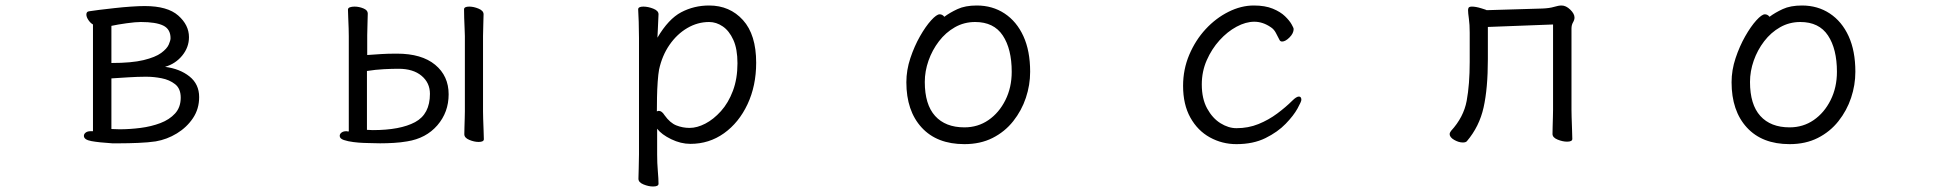

<svg xmlns="http://www.w3.org/2000/svg" viewBox="-20 -506 7040 698"><path d="M388 15Q340 12 312.5 7Q285 2 285 -12Q285 -19 291.5 -24Q298 -29 309 -29H318V-417Q309 -422 301.5 -433Q294 -444 294 -453Q294 -464 304 -465Q315 -467 340 -470Q365 -473 396 -476.5Q427 -480 456.5 -482Q486 -484 506 -484Q589 -484 628 -449.5Q667 -415 667 -371Q667 -334 642.5 -304Q618 -274 580 -263Q634 -256 669 -228Q704 -200 704 -153Q704 -110 681.5 -76.5Q659 -43 623 -21Q587 1 546 8Q519 12 482.5 13.5Q446 15 416 15ZM385 -277Q459 -277 502 -287.5Q545 -298 566 -313.5Q587 -329 593.5 -344Q600 -359 600 -367Q600 -400 573.5 -413Q547 -426 492 -426Q473 -426 440.5 -421.5Q408 -417 385 -412ZM505 -227Q482 -227 448 -225Q414 -223 385 -221V-37Q392 -37 399.5 -36.5Q407 -36 415 -36Q452 -36 491 -41Q530 -46 563 -58.5Q596 -71 616.5 -93.5Q637 -116 637 -151Q637 -184 616.5 -200Q596 -216 567.5 -221.5Q539 -227 515 -227Z M1670 -375Q1670 -385 1669 -403.5Q1668 -422 1667.5 -441.5Q1667 -461 1667 -472Q1667 -482 1686 -482Q1702 -482 1720 -474.5Q1738 -467 1738 -454Q1738 -442 1737 -417.5Q1736 -393 1736 -375V-101Q1736 -95 1736.5 -75Q1737 -55 1738 -33.5Q1739 -12 1739 0Q1739 10 1720 10Q1704 10 1686 2.5Q1668 -5 1668 -18Q1668 -26 1668.5 -43Q1669 -60 1669.5 -77Q1670 -94 1670 -101ZM1248 -374Q1248 -384 1247.5 -402.5Q1247 -421 1246 -440.5Q1245 -460 1245 -471Q1245 -477 1252 -479.5Q1259 -482 1269 -482Q1285 -482 1301 -475.5Q1317 -469 1317 -457Q1317 -445 1316 -420.5Q1315 -396 1315 -378V-306Q1344 -308 1366.5 -309.5Q1389 -311 1423 -311Q1513 -311 1562 -270.5Q1611 -230 1611 -163Q1611 -98 1570 -50.5Q1529 -3 1460 8Q1437 12 1411.5 13.5Q1386 15 1362 15Q1350 15 1339 14.5Q1328 14 1318 14Q1317 14 1301 13.5Q1285 13 1265 10.5Q1245 8 1230 3Q1215 -2 1215 -12Q1215 -19 1221.5 -24Q1228 -29 1239 -29Q1240 -29 1242.5 -28.5Q1245 -28 1246 -28Q1248 -28 1248 -29ZM1314 -34Q1319 -34 1324.5 -33.5Q1330 -33 1335 -33Q1435 -33 1489 -62Q1543 -91 1543 -165Q1543 -205 1512.5 -230.5Q1482 -256 1429 -256Q1406 -256 1376 -254.5Q1346 -253 1314 -248Z M2303 -368Q2303 -399 2302 -427Q2301 -455 2300 -472Q2300 -482 2319 -482Q2336 -482 2355 -474.5Q2374 -467 2374 -454Q2374 -448 2373 -432Q2372 -416 2371.5 -398.5Q2371 -381 2370 -369Q2410 -437 2456.5 -461.5Q2503 -486 2558 -486Q2633 -486 2681 -433Q2729 -380 2729 -278Q2729 -194 2697.5 -127Q2666 -60 2612 -21.5Q2558 17 2490 17Q2455 17 2420 0Q2385 -17 2369 -38V56Q2369 87 2371.5 116Q2374 145 2374 162Q2374 172 2354 172Q2338 172 2319.5 164.5Q2301 157 2301 144Q2301 132 2302 106.5Q2303 81 2303 55ZM2368 -101Q2372 -103 2375 -103Q2386 -103 2396 -87Q2416 -59 2439 -50Q2462 -41 2487 -41Q2514 -41 2544 -56.5Q2574 -72 2601 -102Q2628 -132 2644.5 -176Q2661 -220 2661 -276Q2661 -328 2646 -361Q2631 -394 2607.5 -410Q2584 -426 2558 -426Q2516 -426 2478.5 -404Q2441 -382 2414 -343Q2387 -304 2376 -253Q2373 -237 2371 -209Q2369 -181 2368.5 -152Q2368 -123 2368 -101Z M3413 -445Q3433 -460 3461 -473Q3489 -486 3531 -486Q3588 -486 3632 -457Q3676 -428 3700.5 -374.5Q3725 -321 3725 -245Q3725 -197 3709.5 -150.5Q3694 -104 3663.5 -65.5Q3633 -27 3588.5 -4.5Q3544 18 3486 18Q3386 18 3330.5 -42.5Q3275 -103 3275 -207Q3275 -251 3289.5 -294.5Q3304 -338 3324.5 -374Q3345 -410 3365 -432Q3385 -454 3396 -454Q3406 -454 3413 -445ZM3486 -43Q3535 -43 3573.5 -69.5Q3612 -96 3635 -142Q3658 -188 3658 -245Q3658 -328 3625.5 -377Q3593 -426 3525 -426Q3485 -426 3451.5 -407Q3418 -388 3393.5 -356Q3369 -324 3355.5 -285.5Q3342 -247 3342 -208Q3342 -126 3379.5 -84.5Q3417 -43 3486 -43Z M4711 -143Q4711 -137 4697 -111.5Q4683 -86 4654 -56Q4625 -26 4580.5 -4Q4536 18 4475 18Q4423 18 4378.5 -6.5Q4334 -31 4307.5 -78.5Q4281 -126 4281 -194Q4281 -254 4303.5 -307Q4326 -360 4363 -400Q4400 -440 4446 -463Q4492 -486 4538 -486Q4579 -486 4607 -474.5Q4635 -463 4651.5 -447Q4668 -431 4675.5 -417.5Q4683 -404 4683 -401Q4683 -385 4668 -370Q4653 -355 4641 -355Q4635 -355 4632 -360Q4625 -374 4618 -387Q4611 -400 4600 -407Q4571 -427 4540 -427Q4509 -427 4475.5 -409Q4442 -391 4413.5 -359.5Q4385 -328 4367 -287Q4349 -246 4349 -199Q4349 -147 4368.5 -111.5Q4388 -76 4417 -58Q4446 -40 4475 -40Q4518 -40 4555 -55Q4592 -70 4623.5 -93.5Q4655 -117 4678 -140Q4693 -155 4702 -155Q4711 -155 4711 -143Z M5626 -417 5389 -408V-291Q5389 -185 5373.5 -115.5Q5358 -46 5313 7Q5309 12 5298 12Q5283 12 5266.5 2.5Q5250 -7 5250 -19Q5250 -23 5255 -30Q5301 -80 5312 -139.5Q5323 -199 5323 -281V-387Q5323 -417 5320 -438Q5317 -459 5317 -469Q5317 -474 5319 -478Q5322 -482 5331 -482Q5345 -482 5364.5 -476Q5384 -470 5385 -469L5587 -475Q5613 -476 5629.5 -481Q5646 -486 5657 -486Q5673 -486 5688.5 -471Q5704 -456 5704 -442Q5704 -434 5698.5 -424.5Q5693 -415 5693 -402V-107Q5693 -101 5693.5 -80Q5694 -59 5695 -36Q5696 -13 5696 -1Q5696 9 5677 9Q5661 9 5642.5 1.5Q5624 -6 5624 -19Q5624 -27 5624.5 -45Q5625 -63 5625.5 -81Q5626 -99 5626 -107Z M6413 -445Q6433 -460 6461 -473Q6489 -486 6531 -486Q6588 -486 6632 -457Q6676 -428 6700.5 -374.5Q6725 -321 6725 -245Q6725 -197 6709.5 -150.5Q6694 -104 6663.5 -65.5Q6633 -27 6588.5 -4.5Q6544 18 6486 18Q6386 18 6330.5 -42.5Q6275 -103 6275 -207Q6275 -251 6289.5 -294.5Q6304 -338 6324.5 -374Q6345 -410 6365 -432Q6385 -454 6396 -454Q6406 -454 6413 -445ZM6486 -43Q6535 -43 6573.5 -69.5Q6612 -96 6635 -142Q6658 -188 6658 -245Q6658 -328 6625.5 -377Q6593 -426 6525 -426Q6485 -426 6451.5 -407Q6418 -388 6393.5 -356Q6369 -324 6355.5 -285.5Q6342 -247 6342 -208Q6342 -126 6379.5 -84.5Q6417 -43 6486 -43Z"/></svg>

Font: Moon Stars Kai HW
Style: Regular
Weight: 400
Designer: GuiWonder
Version: Version 1.101